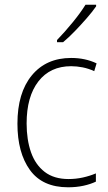

<svg xmlns="http://www.w3.org/2000/svg" viewBox="-20 -785 457 815"><path d="M269 10Q160 10 107 -63.5Q54 -137 54 -260Q54 -391 115 -465Q176 -539 282 -539Q342 -539 390 -516L380 -483Q356 -494 331 -499Q306 -504 282 -504Q193 -504 143 -439.5Q93 -375 93 -261Q93 -192 111.5 -139Q130 -86 169.5 -55.5Q209 -25 271 -25Q302 -25 331.5 -31.5Q361 -38 387 -49V-14Q364 -3 334 3.5Q304 10 269 10ZM388 -758Q372 -735 348 -707.5Q324 -680 298 -653Q272 -626 248 -606H222V-615Q254 -648 288 -689.5Q322 -731 343 -765H388Z"/></svg>

Font: Noto Sans Lao Looped SemiCondensed ExtraLight
Style: Regular
Weight: 200
Width: 4
Designer: Mark Frömberg, Ben Mitchell
Foundry: The Fontpad Ltd
Version: Version 1.002; ttfautohint (v1.8.4.7-5d5b)